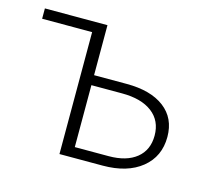

<svg xmlns="http://www.w3.org/2000/svg" viewBox="-69 -492 639 575"><g transform="rotate(15 250.5 -205.0)"><path d="M299 -255Q374 -255 416 -223Q458 -191 458 -133Q458 -72 413.5 -36Q369 0 293 0H159V-378H4V-410H198V-255ZM303 -32Q358 -32 389 -57Q420 -82 420 -127Q420 -173 386.5 -198.5Q353 -224 293 -224H198V-32Z"/></g></svg>

Font: EauTest Light
Style: Regular
Weight: 300
Designer: Christian Thalmann (Catharsis Fonts)
Version: Version 0.001;PS 000.001;hotconv 1.0.88;makeotf.lib2.5.64775